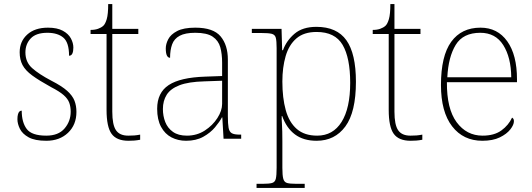

<svg xmlns="http://www.w3.org/2000/svg" viewBox="-20 -677 2597 937"><path d="M206 10Q150 10 119.5 -7Q89 -24 77 -48.5Q65 -73 65 -95Q65 -109 67.5 -118.5Q70 -128 74.5 -132.5Q79 -137 86 -137Q86 -80 110.5 -47.5Q135 -15 206 -15Q265 -15 295 -50Q325 -85 325 -132Q325 -156 318 -175.5Q311 -195 290.5 -213Q270 -231 229 -252Q171 -284 137.5 -308.5Q104 -333 90 -359.5Q76 -386 76 -422Q76 -475 113 -508.5Q150 -542 214 -542Q259 -542 286.5 -527Q314 -512 326 -489.5Q338 -467 338 -445Q338 -426 333 -415.5Q328 -405 317 -405Q317 -470 289 -493.5Q261 -517 211 -517Q156 -517 130 -489.5Q104 -462 104 -421Q104 -374 137 -344.5Q170 -315 231 -283Q282 -257 308 -233.5Q334 -210 343.5 -185.5Q353 -161 353 -131Q353 -68 312 -29Q271 10 206 10Z M607 10Q549 10 524.5 -24Q500 -58 500 -141V-511H422V-531Q443 -531 458.5 -536.5Q474 -542 484 -551Q494 -560 501 -584Q508 -608 508 -657H528V-536H655V-511H528V-132Q528 -68 546 -41.5Q564 -15 606 -15Q623 -15 635.5 -16Q648 -17 664 -20V5Q648 8 634.5 9Q621 10 607 10Z M888 10Q849 10 817 -6.5Q785 -23 766 -58Q747 -93 747 -146Q747 -225 803.5 -262Q860 -299 981 -303L1064 -306V-371Q1064 -414 1055 -446.5Q1046 -479 1018 -498Q990 -517 933 -517Q884 -517 857 -502.5Q830 -488 820 -460.5Q810 -433 810 -395Q800 -395 794.5 -406Q789 -417 789 -441Q789 -462 801 -485.5Q813 -509 844.5 -525.5Q876 -542 933 -542Q1021 -542 1056.5 -499.5Q1092 -457 1092 -386V-110Q1092 -73 1095.5 -53.5Q1099 -34 1111 -27Q1123 -20 1150 -20H1157V0H1071L1065 -104H1063Q1052 -83 1029.5 -56Q1007 -29 972 -9.5Q937 10 888 10ZM892 -15Q941 -15 979.5 -40Q1018 -65 1041 -101Q1064 -137 1064 -170V-283L978 -280Q900 -278 856 -261Q812 -244 793.5 -214.5Q775 -185 775 -145Q775 -111 786.5 -81.5Q798 -52 824 -33.5Q850 -15 892 -15Z M1232 240V220H1263Q1293 220 1307.5 216Q1322 212 1326 195.5Q1330 179 1330 142V-442Q1330 -477 1326 -492.5Q1322 -508 1306 -512Q1290 -516 1253 -516H1209V-536H1354L1357 -432H1361Q1378 -479 1417.5 -512.5Q1457 -546 1524 -546Q1624 -546 1670.5 -480.5Q1717 -415 1717 -278Q1717 -130 1665.5 -60Q1614 10 1525 10Q1461 10 1419.5 -21Q1378 -52 1357 -111H1355Q1354 -99 1356 -70.5Q1358 -42 1358 13V142Q1358 179 1362.5 195.5Q1367 212 1381 216Q1395 220 1425 220H1467V240ZM1528 -15Q1605 -15 1647 -82Q1689 -149 1689 -273Q1689 -395 1652 -458Q1615 -521 1525 -521Q1463 -521 1426.5 -489.5Q1390 -458 1374 -403Q1358 -348 1358 -279Q1358 -199 1374.5 -139.5Q1391 -80 1428.5 -47.5Q1466 -15 1528 -15Z M1984 10Q1926 10 1901.5 -24Q1877 -58 1877 -141V-511H1799V-531Q1820 -531 1835.5 -536.5Q1851 -542 1861 -551Q1871 -560 1878 -584Q1885 -608 1885 -657H1905V-536H2032V-511H1905V-132Q1905 -68 1923 -41.5Q1941 -15 1983 -15Q2000 -15 2012.5 -16Q2025 -17 2041 -20V5Q2025 8 2011.5 9Q1998 10 1984 10Z M2334 10Q2241 10 2186.5 -60.5Q2132 -131 2132 -262Q2132 -404 2182 -473Q2232 -542 2325 -542Q2408 -542 2455.5 -475.5Q2503 -409 2503 -290V-276H2161Q2160 -146 2208.5 -80.5Q2257 -15 2335 -15Q2392 -15 2427 -40.5Q2462 -66 2479 -103Q2484 -100 2486 -96Q2488 -92 2488 -85Q2488 -68 2470.5 -45.5Q2453 -23 2419 -6.5Q2385 10 2334 10ZM2475 -300Q2474 -397 2436 -457Q2398 -517 2324 -517Q2240 -517 2204 -458Q2168 -399 2163 -300Z"/></svg>

Font: Noto Serif Ethiopic Thin
Style: Regular
Weight: 250
Version: Version 2.102